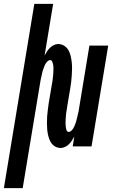

<svg xmlns="http://www.w3.org/2000/svg" viewBox="-70 -755 590 990"><path d="M-50 215 107 -735H204L160 -469Q166 -480 172.5 -490Q179 -500 187.5 -508.5Q196 -517 207.5 -522.5Q219 -528 230 -528Q247 -528 261 -519Q275 -510 283 -496Q291 -482 294.5 -466Q298 -450 300 -433.5Q302 -417 301.5 -400Q301 -383 300 -366Q299 -349 297 -332Q295 -315 292 -298L277 -209Q276 -202 275 -194.5Q274 -187 272.5 -180Q271 -173 270.5 -166Q270 -159 269.5 -152Q269 -145 268.5 -137.5Q268 -130 268 -123Q268 -116 268.5 -109Q269 -102 270 -95.5Q271 -89 274 -82Q277 -75 284 -75Q292 -75 298 -81Q304 -87 308 -93.5Q312 -100 315 -107.5Q318 -115 320.5 -122Q323 -129 324.5 -136Q326 -143 328 -150.5Q330 -158 331.5 -165.5Q333 -173 335 -180L391 -520H488L402 0H305L313 -51Q307 -40 300.5 -30Q294 -20 285.5 -11.5Q277 -3 265.5 2.5Q254 8 243 8Q226 8 212 -1Q198 -10 190.5 -24Q183 -38 179 -54Q175 -70 173.5 -86.5Q172 -103 172 -120Q172 -137 173 -154Q174 -171 176.5 -188Q179 -205 181 -222L196 -311Q197 -318 198.5 -325.5Q200 -333 201 -340Q202 -347 202.5 -354Q203 -361 204 -368Q205 -375 205 -382.5Q205 -390 205.5 -397Q206 -404 205.5 -411Q205 -418 203.5 -424.5Q202 -431 199 -438Q196 -445 189 -445Q181 -445 175 -439Q169 -433 165 -426.5Q161 -420 158.5 -412.5Q156 -405 153 -398Q150 -391 148.5 -384Q147 -377 145.5 -369.5Q144 -362 142 -354.5Q140 -347 139 -340L47 215Z"/></svg>

Font: Iosevka
Style: Bold Italic
Weight: 700
Italic angle: -9°
Monospace: yes
Designer: Belleve Invis
Foundry: Belleve Invis
Version: Version 32.5.0; ttfautohint (v1.8.4)